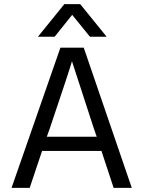

<svg xmlns="http://www.w3.org/2000/svg" viewBox="-20 -908 695 931"><path d="M221 -284 207 -245H449L435 -285L329 -611Q317 -568 221 -284ZM124 3H36L273 -677H386L619 3H531L472 -176H184ZM245 -730H164L292 -888H369L497 -730H416L330 -836Z"/></svg>

Font: Hind Siliguri Fixed
Style: Regular
Weight: 400
Designer: Jyotish Sonowal
Foundry: Indian Type Foundry
Version: Version 1.001;October 28, 2021;FontCreator 12.0.0.2565 64-bi